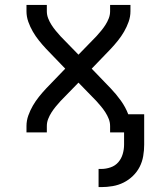

<svg xmlns="http://www.w3.org/2000/svg" viewBox="-20 -540 640 783"><path d="M382 223V149H393Q412 149 431 142.5Q450 136 462.5 121.5Q475 107 480.5 88Q486 69 486 50V0H429V-26Q429 -41 423.5 -55Q418 -69 410 -81.5Q402 -94 392.5 -105.5Q383 -117 373 -128L300 -203L227 -128Q217 -117 207.5 -105.5Q198 -94 190 -81.5Q182 -69 176.5 -55Q171 -41 171 -26V0H88V-26Q88 -48 95.5 -69Q103 -90 114 -109Q125 -128 139 -145.5Q153 -163 168 -179L246 -260L168 -341Q153 -357 139 -374.5Q125 -392 114 -411Q103 -430 95.5 -451Q88 -472 88 -494V-520H171V-494Q171 -479 176.5 -465Q182 -451 190 -438.5Q198 -426 207.5 -414.5Q217 -403 227 -392L300 -317L373 -392Q383 -403 392.5 -414.5Q402 -426 410 -438.5Q418 -451 423.5 -465Q429 -479 429 -494V-520H512V-494Q512 -472 504.5 -451Q497 -430 486 -411Q475 -392 461 -374.5Q447 -357 432 -341L354 -260L432 -179Q454 -156 473 -129.5Q492 -103 503 -74H568V50Q568 73 564 96.5Q560 120 549.5 140.5Q539 161 522 177.5Q505 194 484 204.5Q463 215 439.5 219Q416 223 393 223Z"/></svg>

Font: Nova Nerd Font
Style: Regular
Weight: 400
Designer: Belleve Invis
Foundry: Belleve Invis
Version: Version 24.1.4; ttfautohint (v1.8.4);Nerd Fonts 3.1.1